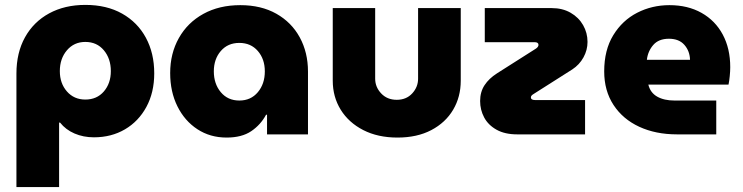

<svg xmlns="http://www.w3.org/2000/svg" viewBox="-20 -548 3029 783"><path d="M328 -528Q244 -528 180.5 -493.5Q117 -459 82 -396Q47 -333 47 -248V215H221V-48H225Q248 -19 284 -3.5Q320 12 363 12Q434 12 489.5 -20.5Q545 -53 577 -112Q609 -171 609 -249Q609 -331 575 -394Q541 -457 478 -492.5Q415 -528 328 -528ZM328 -377Q375 -377 403.5 -343Q432 -309 432 -258Q432 -208 403.5 -175Q375 -142 328 -142Q282 -142 253 -175Q224 -208 224 -258Q224 -309 253 -343Q282 -377 328 -377Z M904 13Q837 13 785 -21Q733 -55 703.5 -114.5Q674 -174 674 -250Q674 -330 709.5 -393Q745 -456 809.5 -491.5Q874 -527 960 -527Q1045 -527 1107 -492Q1169 -457 1202.5 -395.5Q1236 -334 1236 -256V0H1069V-80H1065Q1043 -39 1004.5 -13Q966 13 904 13ZM956 -138Q1003 -138 1031.5 -172Q1060 -206 1060 -257Q1060 -307 1031.5 -340Q1003 -373 956 -373Q909 -373 880.5 -340Q852 -307 852 -257Q852 -206 880.5 -172Q909 -138 956 -138Z M1601 13Q1521 13 1461.5 -17.5Q1402 -48 1369.5 -100.5Q1337 -153 1337 -219V-515H1510V-227Q1510 -193 1534.5 -167Q1559 -141 1598 -141Q1637 -141 1661 -167Q1685 -193 1685 -227V-515H1859V-219Q1859 -153 1828 -100.5Q1797 -48 1739 -17.5Q1681 13 1601 13Z M2089 0Q2039 0 2005 -19Q1971 -38 1954.5 -69Q1938 -100 1938 -136Q1938 -173 1956 -200.5Q1974 -228 2007 -249L2166 -350Q2176 -357 2176 -365Q2176 -376 2160 -376H1957V-515H2230Q2274 -515 2307 -496Q2340 -477 2358 -445.5Q2376 -414 2376 -377Q2376 -344 2359.5 -314Q2343 -284 2314 -265L2155 -164Q2145 -158 2145 -151Q2145 -140 2162 -140H2366V0Z M2741 0Q2654 0 2587 -31Q2520 -62 2482 -120Q2444 -178 2444 -257Q2444 -344 2481 -404.5Q2518 -465 2578.5 -496Q2639 -527 2710 -527Q2785 -527 2841 -495.5Q2897 -464 2927.5 -407Q2958 -350 2958 -274Q2958 -258 2956 -237.5Q2954 -217 2951 -203H2624Q2632 -170 2660 -154Q2688 -138 2731 -138H2901V0ZM2618 -304H2794Q2793 -340 2771 -365Q2749 -390 2708 -390Q2666 -390 2644 -364.5Q2622 -339 2618 -304Z"/></svg>

Font: MuseoModerno ExtraBold
Style: Regular
Weight: 800
Designer: Pablo Cosgaya, Héctor Gatti, Marcela Romero, and the Authors of The MuseoModerno Project.
Foundry: Omnibus-Type Team
Version: Version 1.001